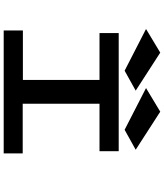

<svg xmlns="http://www.w3.org/2000/svg" viewBox="56 -944 888 1040"><g transform="rotate(90 500.0 -424.0)"><path d="M363 -655 471 -715 265 -848 137 -771ZM683 -655 791 -715 585 -848 457 -771ZM145 0H811V-103H542V-519H799V-623H159V-519H413V-104H145Z"/></g></svg>

Font: Inconsolata UltraExpanded
Style: Bold
Weight: 700
Width: 9
Monospace: yes
Designer: Raph Levien, Cyreal, Brenton Simpson
Foundry: Raph Levien, Cyreal, Google
Version: Version 3.100